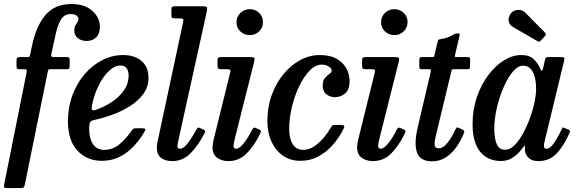

<svg xmlns="http://www.w3.org/2000/svg" viewBox="-41 -812 2966 982"><path d="M-19.5 130.5 95 -441.5Q97.5 -453 94.8 -455.5Q92 -458 80 -458H58.5Q50 -458 46.8 -460.5Q43.5 -463 43.5 -473V-501Q43.5 -513.5 47.2 -516.8Q51 -520 63 -520H97.5Q107.5 -520 109.5 -522Q111.5 -524 113 -532L121.5 -572Q142 -676 190.2 -733.8Q238.5 -791.5 324.5 -791.5Q392.5 -791.5 431.2 -756.5Q470 -721.5 470 -675.5Q470 -640 451 -621.2Q432 -602.5 402.5 -602.5Q374.5 -602.5 356.8 -617.2Q339 -632 339 -656.5Q339 -673 344.5 -682.2Q350 -691.5 355.2 -698.8Q360.5 -706 360.5 -715.5Q360.5 -724 351 -732Q341.5 -740 320 -740Q289.5 -740 273 -715.2Q256.5 -690.5 246.2 -647.8Q236 -605 224.5 -550L221 -532.5Q218.5 -520 232 -520H300.5Q309.5 -520 312.5 -517Q315.5 -514 315.5 -503.5L315 -474.5Q315 -464 312.2 -461Q309.5 -458 300 -458H219Q209.5 -458 207.2 -456.2Q205 -454.5 203.5 -446L85.5 134Q83.5 144.5 78.8 147.2Q74 150 61 150H-3Q-17 150 -19.5 145.8Q-22 141.5 -19.5 130.5Z M306.5 -191.5Q306.5 -263.5 329.5 -325.2Q352.5 -387 392.2 -433Q432 -479 482.8 -504.8Q533.5 -530.5 588.5 -530.5Q647 -530.5 682.8 -500.2Q718.5 -470 718.5 -413.5Q718.5 -368 692.5 -332.2Q666.5 -296.5 625 -270Q583.5 -243.5 535 -225.8Q486.5 -208 441.5 -198.5Q426 -195 420.8 -187.8Q415.5 -180.5 415 -159Q414.5 -103.5 434.8 -74.5Q455 -45.5 492 -45.5Q537 -45.5 572.2 -76Q607.5 -106.5 633.5 -145.5Q638 -152 642.2 -154Q646.5 -156 658 -156H683Q698.5 -156 701.5 -152.5Q704.5 -149 697.5 -137.5Q675.5 -99.5 644.2 -65.5Q613 -31.5 572 -10.5Q531 10.5 480 10.5Q404 10.5 355.2 -41.5Q306.5 -93.5 306.5 -191.5ZM447 -249.5Q490 -264 529 -289.2Q568 -314.5 592.2 -349Q616.5 -383.5 617 -425Q617 -449 606.5 -463Q596 -477 574 -477Q546 -477 517.5 -450.5Q489 -424 466 -379.5Q443 -335 431 -281Q427 -262.5 428.5 -253.5Q430 -244.5 447 -249.5Z M1016 -750 872 -97Q870.5 -91.5 868.5 -80.2Q866.5 -69 866.5 -65.5Q866.5 -51 879 -51Q897 -51 918.8 -79Q940.5 -107 962.5 -147.5Q967.5 -156 970.2 -158.5Q973 -161 982 -157L998.5 -150Q1007 -146.5 1008.2 -143Q1009.5 -139.5 1005.5 -131.5Q972.5 -66.5 932.8 -27.2Q893 12 840 12Q804.5 12 782.8 -4.5Q761 -21 761 -58.5Q761 -65 762.8 -76.2Q764.5 -87.5 766.5 -95.5L895.5 -698.5Q898.5 -711.5 895.2 -714.8Q892 -718 877 -718H853.5Q842 -718 838.8 -721.2Q835.5 -724.5 835.5 -735.5V-762Q835.5 -773.5 839.2 -776.8Q843 -780 854 -780H989.5Q1014 -780 1017.2 -775Q1020.5 -770 1016 -750Z M1168.5 -698.5Q1168.5 -727 1188.5 -746Q1208.5 -765 1236.5 -765Q1264.5 -765 1284.5 -746Q1304.5 -727 1304 -698.5Q1303.5 -670 1284 -651.2Q1264.5 -632.5 1236.5 -632.5Q1208.5 -632.5 1188.5 -651.2Q1168.5 -670 1168.5 -698.5ZM1258.5 -494.5 1159 -99Q1157.5 -93.5 1155.5 -82.5Q1153.5 -71.5 1153.5 -67.5Q1153.5 -51 1166.5 -51Q1182.5 -51 1205.2 -79Q1228 -107 1248 -147.5Q1252 -155 1255.8 -158Q1259.5 -161 1268 -157L1285 -149.5Q1292.5 -146 1293.2 -142Q1294 -138 1290 -129Q1258.5 -65 1219.8 -26.5Q1181 12 1127 12Q1093.5 12 1069.8 -5Q1046 -22 1046 -59Q1046 -66 1047.5 -77Q1049 -88 1051 -95.5L1136 -439.5Q1139 -451 1136 -454.5Q1133 -458 1120 -458H1092Q1078.5 -458 1075 -461.5Q1071.5 -465 1071.5 -478V-503.5Q1071.5 -514.5 1075.8 -517.2Q1080 -520 1090 -520H1237Q1256.5 -520 1259.8 -515.8Q1263 -511.5 1258.5 -494.5Z M1747 -398.5Q1747 -352.5 1723.8 -333.8Q1700.5 -315 1672 -315Q1648.5 -315 1629 -329.2Q1609.5 -343.5 1609.5 -374Q1609.5 -400 1621 -413Q1632.5 -426 1644 -434Q1655.5 -442 1655.5 -452Q1655.5 -461 1641.2 -471.2Q1627 -481.5 1604.5 -481.5Q1572.5 -481.5 1542.8 -451Q1513 -420.5 1489.2 -371Q1465.5 -321.5 1451.8 -264Q1438 -206.5 1438 -152Q1438 -102.5 1456.5 -74Q1475 -45.5 1510.5 -45.5Q1539.5 -45.5 1566.8 -64Q1594 -82.5 1616 -109.2Q1638 -136 1651.5 -160.5Q1655 -167.5 1659.2 -170.2Q1663.5 -173 1675 -173H1698Q1713 -173 1717.8 -169.8Q1722.5 -166.5 1717.5 -156Q1699.5 -117.5 1668.2 -79Q1637 -40.5 1593 -15Q1549 10.5 1494 10.5Q1443.5 10.5 1405.8 -16Q1368 -42.5 1347.2 -88.5Q1326.5 -134.5 1326.5 -193Q1326.5 -264.5 1348.8 -325.8Q1371 -387 1409 -433Q1447 -479 1494.8 -504.8Q1542.5 -530.5 1594.5 -530.5Q1648 -530.5 1681.8 -510.8Q1715.5 -491 1731.2 -460.8Q1747 -430.5 1747 -398.5Z M1908 -698.5Q1908 -727 1928 -746Q1948 -765 1976 -765Q2004 -765 2024 -746Q2044 -727 2043.5 -698.5Q2043 -670 2023.5 -651.2Q2004 -632.5 1976 -632.5Q1948 -632.5 1928 -651.2Q1908 -670 1908 -698.5ZM1998 -494.5 1898.5 -99Q1897 -93.5 1895 -82.5Q1893 -71.5 1893 -67.5Q1893 -51 1906 -51Q1922 -51 1944.8 -79Q1967.5 -107 1987.5 -147.5Q1991.5 -155 1995.2 -158Q1999 -161 2007.5 -157L2024.5 -149.5Q2032 -146 2032.8 -142Q2033.5 -138 2029.5 -129Q1998 -65 1959.2 -26.5Q1920.5 12 1866.5 12Q1833 12 1809.2 -5Q1785.5 -22 1785.5 -59Q1785.5 -66 1787 -77Q1788.5 -88 1790.5 -95.5L1875.5 -439.5Q1878.5 -451 1875.5 -454.5Q1872.5 -458 1859.5 -458H1831.5Q1818 -458 1814.5 -461.5Q1811 -465 1811 -478V-503.5Q1811 -514.5 1815.2 -517.2Q1819.5 -520 1829.5 -520H1976.5Q1996 -520 1999.2 -515.8Q2002.5 -511.5 1998 -494.5Z M2118 -520H2168.5Q2178 -520 2179 -522.5Q2180 -525 2181.5 -532.5L2197 -597.5Q2199 -607.5 2201.8 -609Q2204.5 -610.5 2215 -612.5Q2234 -615 2250 -621.5Q2266 -628 2275.5 -633.5Q2284 -638 2287.2 -639.5Q2290.5 -641 2299.5 -641Q2307.5 -641 2309.2 -639Q2311 -637 2309.5 -630L2286.5 -531.5Q2285 -524 2285.5 -522Q2286 -520 2295 -520H2349.5Q2359.5 -520 2361.8 -517.5Q2364 -515 2363.5 -503.5L2363 -474Q2363 -462.5 2360.2 -460.2Q2357.5 -458 2347 -458H2279.5Q2272 -458 2270.5 -456Q2269 -454 2267.5 -447L2187 -113Q2181 -89.5 2182 -71.5Q2183 -53.5 2203.5 -53.5Q2220.5 -53.5 2236.5 -69.2Q2252.5 -85 2265.2 -106.2Q2278 -127.5 2286 -144.5Q2289 -152 2292.8 -157.2Q2296.5 -162.5 2305.5 -158L2325.5 -148.5Q2333 -144.5 2333.8 -141.5Q2334.5 -138.5 2330.5 -128Q2318 -96.5 2296 -63.8Q2274 -31 2242.2 -9Q2210.5 13 2169 13Q2108.5 13 2092.2 -31Q2076 -75 2094.5 -156L2162 -445Q2164 -453 2162.2 -455.5Q2160.5 -458 2150.5 -458H2115Q2107.5 -458 2105.5 -461.5Q2103.5 -465 2103.5 -473V-504Q2103.5 -513.5 2106.2 -516.8Q2109 -520 2118 -520Z M2871.5 -132Q2845.5 -70.5 2808 -29.2Q2770.5 12 2713 12Q2679.5 12 2662.5 -4.5Q2645.5 -21 2644 -42.5Q2643.5 -49.5 2644 -53.5Q2644.5 -57.5 2644.5 -61Q2644.5 -73 2635.5 -60Q2614.5 -29.5 2586.2 -9Q2558 11.5 2521.5 11.5Q2453.5 11.5 2414.8 -36.2Q2376 -84 2376 -176Q2376 -251.5 2398.2 -316Q2420.5 -380.5 2456.8 -428.5Q2493 -476.5 2537 -503.5Q2581 -530.5 2624.5 -530.5Q2668 -530.5 2689.5 -508.5Q2711 -486.5 2720.5 -464.5Q2726 -450.5 2729.8 -449.8Q2733.5 -449 2737 -464.5L2746.5 -506.5Q2748 -513.5 2751 -516.8Q2754 -520 2763 -520H2826.5Q2842 -520 2844.5 -516.2Q2847 -512.5 2844 -500.5L2743.5 -85Q2741 -75 2741 -65.5Q2741 -51 2754.5 -51Q2771.5 -51 2791.5 -79.2Q2811.5 -107.5 2830.5 -149Q2834 -156.5 2835.8 -158.8Q2837.5 -161 2846 -157.5L2865.5 -149.5Q2873 -146.5 2874 -143.5Q2875 -140.5 2871.5 -132ZM2701 -357Q2701 -388 2694.8 -415.2Q2688.5 -442.5 2673.8 -459.2Q2659 -476 2634 -476Q2607.5 -476 2581.5 -445Q2555.5 -414 2534.2 -364.8Q2513 -315.5 2500 -259.2Q2487 -203 2487 -153Q2487 -103 2499.8 -74.5Q2512.5 -46 2543.5 -46Q2566.5 -46 2589.5 -68.2Q2612.5 -90.5 2632.5 -126.5Q2652.5 -162.5 2668 -204.2Q2683.5 -246 2692.2 -286.5Q2701 -327 2701 -357ZM2569.5 -740Q2581.5 -759 2606 -761.2Q2630.5 -763.5 2646 -747L2746 -645.5Q2755 -636.5 2746.5 -627.5L2724 -604Q2719.5 -599.5 2717 -598.5Q2714.5 -597.5 2709 -601L2584 -673Q2567 -682.5 2561.5 -700.5Q2556 -718.5 2569.5 -740Z"/></svg>

Font: Besley* Narrow Medium
Style: Italic
Weight: 500
Width: 4
Italic angle: -13°
Designer: Owen Earl
Foundry: indestructible type*
Version: Version 3.000; ttfautohint (v1.8.3)